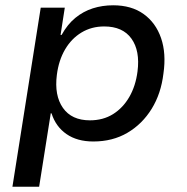

<svg xmlns="http://www.w3.org/2000/svg" viewBox="-20 -526 706 726"><path d="M27 180 134 -497H225L209 -394H213Q235 -434 265 -458.5Q295 -483 331 -494.5Q367 -506 408 -506Q477 -506 523 -473Q569 -440 589 -382Q609 -324 598 -248Q589 -172 553.5 -114.5Q518 -57 462 -24Q406 9 333 9Q272 9 231.5 -19Q191 -47 175 -97L172 -98L128 180ZM320 -71Q370 -71 407.5 -94.5Q445 -118 469 -159.5Q493 -201 500 -256Q510 -334 477 -380Q444 -426 374 -426Q326 -426 288 -403Q250 -380 226 -339Q202 -298 195 -243Q185 -165 218 -118Q251 -71 320 -71Z"/></svg>

Font: Nunito Sans 7pt Medium
Style: Italic
Weight: 500
Italic angle: -9°
Designer: Vernon Adams
Foundry: Vernon Adams
Version: Version 3.101;gftools[0.9.27]